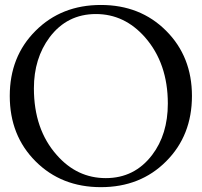

<svg xmlns="http://www.w3.org/2000/svg" viewBox="-20 -755 816 777"><path d="M19.5 -366.7Q19.5 -526.4 124 -630.4Q228.5 -734.9 388.2 -734.9Q547.9 -734.9 652.3 -630.4Q756.8 -525.9 756.8 -366.7Q756.8 -206.5 652.3 -102.1Q548.3 2.4 388.2 2.4Q228.5 2.4 124 -102.1Q19.5 -206.5 19.5 -366.7ZM408.2 -34.2Q524.4 -34.2 595.7 -127.9Q659.2 -211.4 659.2 -335.9Q659.2 -498.5 566.9 -604Q483.9 -698.2 368.2 -698.2Q251.5 -698.2 180.7 -604Q117.2 -518.6 117.2 -397.5Q117.2 -231.9 209.5 -127.9Q291.5 -34.2 408.2 -34.2Z"/></svg>

Font: Flanker
Style: Regular
Weight: 400
Designer: Flanker
Foundry: Flanker
Version: Version 2.027